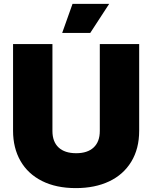

<svg xmlns="http://www.w3.org/2000/svg" viewBox="-20 -955 781 985"><path d="M47 -284V-729H249V-283Q249 -228 280.5 -198.5Q312 -169 371 -169Q429 -169 460.5 -198.5Q492 -228 492 -283V-729H694V-284Q694 -192 653.5 -125.5Q613 -59 540 -24.5Q467 10 369 10Q268 10 195.5 -26.5Q123 -63 85 -129.5Q47 -196 47 -284ZM352 -935H540L443 -786H299Z"/></svg>

Font: Mona Sans Black
Style: Regular
Weight: 900
Designer: Deni Anggara
Foundry: GitHub
Version: Version 2.000